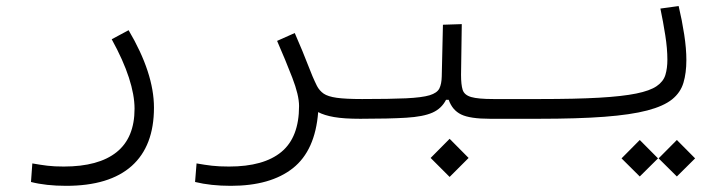

<svg xmlns="http://www.w3.org/2000/svg" viewBox="-20 -389 2384 632"><path d="M197.8 222.7Q131.3 222.7 82 210L86.4 148.9Q113.8 153.8 136.2 156.5Q158.7 159.2 189.9 159.2Q304.7 159.2 363.8 111.8Q422.9 64.5 422.9 -31.2Q422.9 -76.2 404.3 -133.5Q385.7 -190.9 347.7 -259.8L403.3 -289.6Q486.8 -148.4 486.8 -34.7Q486.8 91.8 413.6 157.2Q340.3 222.7 197.8 222.7Z M1027.3 -20Q1017.6 106.4 944.1 164.6Q870.6 222.7 739.7 222.7Q673.8 222.7 622.1 210L627 148.9Q654.3 153.8 677.7 156.5Q701.2 159.2 733.9 159.2Q848.1 159.2 906.2 111.1Q964.4 63 964.4 -40Q964.4 -75.7 942.1 -133.3Q919.9 -190.9 892.1 -254.4L950.2 -280.3Q978.5 -215.3 993.7 -175.3Q1008.8 -135.3 1023.4 -106Q1031.7 -90.3 1045.4 -80.8Q1059.1 -71.3 1088.4 -67.1Q1117.7 -63 1171.9 -63Q1190.4 -63 1197.8 -56.6Q1205.1 -50.3 1205.1 -33.2Q1205.1 -12.7 1194.3 -5.4Q1183.6 2 1166 2Q1111.8 2 1079.6 -3.7Q1047.4 -9.3 1027.3 -20Z M1166 2 1171.9 -63Q1263.7 -63 1316.4 -65.4Q1369.1 -67.9 1394 -75.4Q1418.9 -83 1426.3 -97.9Q1433.6 -112.8 1434.1 -137.7L1438 -307.6L1500 -309.6L1497.6 -142.6Q1497.6 -110.4 1502.9 -93.3Q1508.3 -76.2 1531 -69.6Q1553.7 -63 1604.5 -63H1757.8Q1776.4 -63 1783.7 -56.4Q1791 -49.8 1791 -33.2Q1791 -12.2 1780.3 -5.1Q1769.5 2 1752 2H1593.3Q1527.3 2 1498 -12.2Q1468.8 -26.4 1457 -60.5H1448.2Q1433.6 -31.7 1403.6 -18.3Q1373.5 -4.9 1317.1 -1.5Q1260.7 2 1166 2ZM1460 193.4 1397.5 130.9 1460 67.9 1522.5 130.9Z M1752 2Q1739.3 2 1739.3 -33.7Q1739.3 -63 1757.8 -63Q1875 -63 1951.9 -67.4Q2028.8 -71.8 2074.2 -81.1Q2119.6 -90.3 2141.6 -105.5Q2163.6 -120.6 2170.2 -142.3Q2176.8 -164.1 2176.8 -192.4Q2176.8 -229 2169.9 -272.7Q2163.1 -316.4 2153.8 -360.8L2213.9 -369.1Q2225.1 -321.8 2232.2 -275.4Q2239.3 -229 2239.3 -191.4Q2239.3 -148.9 2229.7 -116.7Q2220.2 -84.5 2192.4 -62Q2164.6 -39.6 2110.6 -25.4Q2056.6 -11.2 1969.2 -4.6Q1881.8 2 1752 2ZM2085.9 191.9 2025.9 132.3 2085.9 71.8 2146 132.3ZM2208 191.9 2147.9 132.3 2208 71.8 2268.1 132.3Z"/></svg>

Font: Cascadia Code NF Light
Style: Regular
Weight: 300
Monospace: yes
Designer: Aaron Bell
Foundry: Saja Typeworks
Version: Version 2404.023; ttfautohint (v1.8.4)